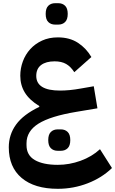

<svg xmlns="http://www.w3.org/2000/svg" viewBox="-20 -878 721 1202"><path d="M342 304Q196 304 115.5 236Q35 168 35 44Q35 -35 80.5 -98Q126 -161 226 -209V-214Q164 -252 135.5 -298.5Q107 -345 107 -404Q107 -450 123 -493.5Q139 -537 169.5 -570.5Q200 -604 243.5 -624Q287 -644 342 -644Q416 -644 468 -610Q520 -576 552 -521L445 -426Q423 -461 394 -477.5Q365 -494 322 -494Q268 -494 237.5 -471Q207 -448 207 -403Q207 -311 356 -311Q384 -311 416 -314Q448 -317 487 -324L567 -338L590 -200L459 -178Q296 -151 221 -104Q146 -57 146 19V31Q146 94 198 124Q250 154 342 154Q414 154 484.5 128.5Q555 103 606 56L681 174Q618 235 529 269.5Q440 304 342 304ZM325 -724Q299 -724 282.5 -740Q266 -756 266 -791Q266 -826 282.5 -842Q299 -858 325 -858H345Q371 -858 387.5 -842Q404 -826 404 -791Q404 -756 387.5 -740Q371 -724 345 -724ZM341 66Q315 66 298.5 50Q282 34 282 -1Q282 -36 298.5 -52Q315 -68 341 -68H361Q387 -68 403.5 -52Q420 -36 420 -1Q420 34 403.5 50Q387 66 361 66Z"/></svg>

Font: IBM Plex Sans Arabic
Style: Bold
Weight: 700
Designer: Mike Abbink, Paul van der Laan, Pieter van Rosmalen, Wael Morcos, Khajak Apelian
Foundry: Bold Monday
Version: Version 1.2